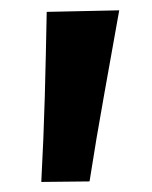

<svg xmlns="http://www.w3.org/2000/svg" viewBox="-20 -186 294 372"><path d="M60 166.5Q64.5 83 66.8 0.8Q69 -81.5 70.5 -163L211 -166Q196.5 -84 181.5 -1Q166.5 82 153.5 165.5Z"/></svg>

Font: Commissioner Loud SemiBold
Style: Regular
Weight: 600
Designer: Kostas Bartsokas
Foundry: Kostas Bartsokas
Version: Version 1.000; ttfautohint (v1.8.3)